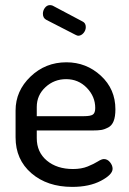

<svg xmlns="http://www.w3.org/2000/svg" viewBox="-20 -724 505 752"><path d="M240 -480Q318 -480 375 -427.5Q432 -375 432 -296Q432 -267 425 -249.5Q418 -232 403.5 -224.5Q389 -217 376.5 -215Q364 -213 343 -213H124V-183Q124 -128 163.5 -95Q203 -62 266 -62Q299 -62 323.5 -72Q348 -82 363 -91.5Q378 -101 387 -101Q401 -101 411 -88.5Q421 -76 421 -63Q421 -40 375.5 -16Q330 8 263 8Q165 8 103 -45.5Q41 -99 41 -186V-291Q41 -368 99.5 -424Q158 -480 240 -480ZM124 -269H309Q335 -269 344 -275.5Q353 -282 353 -301Q353 -346 320 -380Q287 -414 239 -414Q192 -414 158 -382.5Q124 -351 124 -305ZM275 -588 162 -646Q148 -653 148 -670Q148 -683 156 -693.5Q164 -704 176 -704Q180 -704 186 -702L303 -640Q316 -634 316 -618Q316 -605 307 -594.5Q298 -584 286 -584Q283 -584 275 -588Z"/></svg>

Font: Dosis
Style: Medium
Weight: 500
Designer: Edgar Tolentino, Pablo Impallari, Igino Marini
Foundry: Edgar Tolentino, Pablo Impallari, Igino Marini
Version: Version 1.007